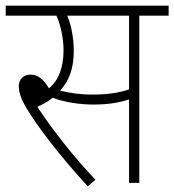

<svg xmlns="http://www.w3.org/2000/svg" viewBox="-20 -642 612 674"><path d="M469 -587H572V-622H0V-587H178C193 -555 203 -507 203 -466C203 -407 187 -361 152 -332C132 -365 113 -380 87 -380C63 -380 46 -364 46 -340C46 -320 52 -298 72 -264C109 -201 188 -97 288 12L315 -11C240 -90 165 -185 111 -267C131 -276 150 -286 165 -299C208 -282 264 -275 307 -275C359 -275 396 -281 433 -293V0H469ZM304 -310C260 -310 222 -316 191 -324C223 -358 239 -402 239 -465C239 -510 229 -558 216 -587H433V-328C393 -315 353 -310 304 -310Z"/></svg>

Font: Noto Sans Devanagari UI SemiCondensed ExtraLight
Style: Regular
Weight: 200
Width: 4
Designer: Jelle Bosma - Monotype Design Team
Foundry: Monotype Imaging Inc.
Version: Version 2.004